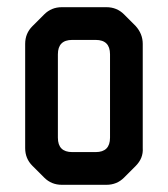

<svg xmlns="http://www.w3.org/2000/svg" viewBox="-20 -505 467 534"><path d="M103 -11Q123 9 152 9H276Q305 9 325 -11L357 -43Q379 -65 377 -93V-383Q377 -411 357 -433L325 -465Q305 -485 276 -485H152Q123 -485 103 -465L70 -432Q50 -412 50 -383V-93Q50 -64 70 -44ZM141 -122V-354Q141 -394 181 -394H246Q286 -394 286 -354V-122Q286 -82 246 -82H181Q141 -82 141 -122Z"/></svg>

Font: WD-XL Lubrifont TC
Style: Regular
Weight: 400
Designer: [WD-XL Lubrifont] Copyright 2020-2022 (c) NightFurySL2001, Skr-ZERO; [ZCOOL QingKe HuangYou] Copyright 2018-2022 (c) The
Version: Version 2.001;hotconv 1.1.1;makeotfexe 2.6.0